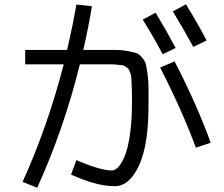

<svg xmlns="http://www.w3.org/2000/svg" viewBox="-20 -832 1040 892"><path d="M643 -741 703 -773Q752 -692 796 -609L736 -580Q697 -654 643 -741ZM783 -779 844 -812Q903 -715 940 -644L878 -614Q832 -699 783 -779ZM97 -533V-600H292Q320 -723 335 -811L407 -803Q393 -715 367 -600H453Q499 -600 523 -600Q547 -600 575 -594.5Q603 -589 614.5 -585Q626 -581 640 -564.5Q654 -548 657.5 -534.5Q661 -521 665.5 -488Q670 -455 670 -426.5Q670 -398 670 -343Q670 -158 625.5 -62.5Q581 33 513 33Q428 33 310 -21L335 -88Q447 -40 500 -40Q516 -40 532 -58.5Q548 -77 562 -113.5Q576 -150 584.5 -212.5Q593 -275 593 -353Q593 -387 593 -402Q593 -417 591.5 -440.5Q590 -464 590 -472Q590 -480 585 -494Q580 -508 577.5 -511Q575 -514 565.5 -521Q556 -528 550.5 -528.5Q545 -529 528.5 -531Q512 -533 501.5 -533Q491 -533 467 -533H351Q277 -233 153 40L85 13Q202 -246 276 -533ZM890 -146Q826 -319 724 -518L791 -547Q893 -350 959 -169Z"/></svg>

Font: Mplus 1p
Style: Regular
Weight: 400
Version: Version 1.061